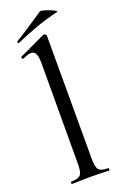

<svg xmlns="http://www.w3.org/2000/svg" viewBox="-161 -882 583 927"><g transform="rotate(-20 130.5 -418.5)"><path d="M38 -12Q75 -12 86.5 -25.5Q98 -39 98 -81L99 -595Q99 -631 92 -646.5Q85 -662 68 -662Q51 -662 25 -649H24Q20 -649 17.5 -654.5Q15 -660 19 -661L153 -724L157 -725Q160 -725 164.5 -722Q169 -719 169 -715V-81Q169 -39 180.5 -25.5Q192 -12 228 -12Q232 -12 232 -6Q232 0 228 0Q205 0 191 -1L133 -2L77 -1Q63 0 38 0Q36 0 36 -6Q36 -12 38 -12ZM29 -727Q25 -727 24 -731.5Q23 -736 26 -738Q62 -758 129 -804Q161 -826 177 -836Q182 -839 204.5 -832Q227 -825 244.5 -816Q262 -807 253 -805Q191 -790 139.5 -771.5Q88 -753 31 -728Z"/></g></svg>

Font: Cormorant Infant Medium
Style: Regular
Weight: 500
Designer: Christian Thalmann (Catharsis Fonts)
Foundry: Catharsis Fonts
Version: Version 4.000